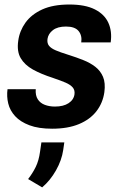

<svg xmlns="http://www.w3.org/2000/svg" viewBox="-20 -558 543 847"><path d="M8.8 0ZM213.4 -214.4Q161.6 -231 125.2 -251.2Q88.9 -271.5 71.3 -301.5Q53.7 -331.5 60.5 -378.4Q66.4 -421.9 92.5 -458.3Q118.7 -494.6 166.5 -516.4Q214.4 -538.1 286.1 -538.1Q356 -538.1 398.4 -516.6Q440.9 -495.1 458 -457.5Q475.1 -419.9 468.3 -371.1H338.4Q342.8 -401.4 326.7 -421.1Q310.5 -440.9 271 -440.9Q233.9 -440.9 213.4 -425Q192.9 -409.2 189.5 -386.2Q187 -367.2 196.5 -355.7Q206.1 -344.2 226.3 -335.7Q246.6 -327.1 276.4 -317.9Q278.3 -316.9 280.8 -316.4Q283.2 -315.9 285.6 -314.9Q317.9 -304.7 347.9 -292.7Q377.9 -280.8 400.6 -263.2Q423.3 -245.6 434.6 -218.8Q445.8 -191.9 440.4 -151.4Q433.6 -103.5 405.3 -67.1Q377 -30.8 328.1 -10.5Q279.3 9.8 210 9.8Q149.9 9.8 109.9 -5.4Q69.8 -20.5 46.9 -45.4Q23.9 -70.3 16.4 -101.3Q8.8 -132.3 13.2 -164.6H137.7Q135.7 -136.7 146.7 -119.9Q157.7 -103 177.7 -95.5Q197.8 -87.9 222.2 -87.9Q259.8 -87.9 282.5 -102.8Q305.2 -117.7 308.6 -142.1Q311 -160.6 300.5 -172.6Q290 -184.6 269 -193.6Q248 -202.6 218.8 -212.4Q215.8 -213.4 213.4 -214.4ZM258.8 104Q252.4 148.4 227.1 193.4Q201.7 238.3 166 268.6L104 231.9Q123.5 207 137.5 178.7Q151.4 150.4 156.7 110.8L162.6 70.3H263.7Z"/></svg>

Font: Robert Sans ExtraBold
Style: Italic
Weight: 800
Italic angle: -8°
Designer: Christian Robertson (extended by Adam Twardoch)
Foundry: Google
Version: Version 12.135;April 2, 2019;FontCreator 11.5.0.2425 64-bit;